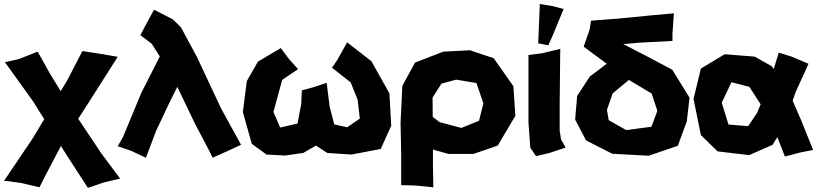

<svg xmlns="http://www.w3.org/2000/svg" viewBox="-29 -752 4019 944"><path d="M156.2 -498 61.5 -460.9 -4.9 -446.3 132.8 -254.9 188.5 -166 132.8 -73.2 -8.8 136.7 74.2 147.5 165 168.9 192.4 114.3 268.6 -30.3 270.5 -34.2 307.6 24.4 403.3 171.9 479.5 145.5 561.5 126 469.7 2.9 355.5 -168 403.3 -242.2 549.8 -472.7 476.6 -485.4 376 -501 301.8 -357.4 269.5 -303.7 219.7 -384.8Z M728.5 -704.1 698.2 -649.4 661.1 -579.1 716.8 -537.1 756.8 -474.6 666 -295.9 575.2 -77.1 549.8 -33.2 617.2 -9.8 688.5 23.4 738.3 -108.4 808.6 -256.8 842.8 -325.2 928.7 -145.5 990.2 -29.3 1016.6 23.4 1084 -6.8 1156.2 -40 1057.6 -219.7 938.5 -473.6 860.4 -618.2 820.3 -657.2Z M1351.6 -515.6 1239.3 -449.2 1184.6 -353.5 1165 -201.2 1209 -44.9 1281.2 7.8 1372.1 12.7 1461.9 0 1524.4 -36.1 1580.1 0 1699.2 7.8 1842.8 -19.5 1894.5 -133.8 1885.7 -293 1796.9 -451.2 1677.7 -543.9 1629.9 -458 1603.5 -418.9 1695.3 -346.7 1729.5 -261.7 1740.2 -168.9 1677.7 -126 1614.3 -140.6 1591.8 -227.5 1577.1 -344.7 1518.6 -325.2 1455.1 -307.6 1452.1 -240.2 1433.6 -144.5 1348.6 -125 1315.4 -201.2 1358.4 -359.4 1436.5 -412.1 1391.6 -461.9Z M2097.7 -272.5 2141.6 -340.8 2213.9 -360.4 2313.5 -343.8 2347.7 -244.1 2326.2 -158.2 2239.3 -123 2132.8 -151.4 2098.6 -176.8ZM1943.4 158.2 2013.7 160.2 2101.6 168.9 2099.6 58.6V-16.6L2176.8 4.9H2298.8L2418 -36.1L2504.9 -182.6L2495.1 -328.1L2398.4 -465.8L2281.2 -504.9L2150.4 -498L2011.7 -444.3L1949.2 -330.1L1940.4 -147.5L1943.4 0Z M2625 -732.4 2621.1 -633.8 2617.2 -539.1 2667 -529.3 2689.5 -580.1 2742.2 -708 2689.5 -721.7ZM2569.3 -481.4V-285.2V-150.4L2578.1 -26.4L2606.4 15.6L2672.9 0L2752 -26.4L2729.5 -66.4L2722.7 -110.4V-244.1L2725.6 -511.7L2636.7 -490.2Z M3063.5 -359.4 3067.4 -356.4 3174.8 -292 3203.1 -207 3173.8 -128.9 3049.8 -112.3 2963.9 -161.1 2955.1 -211.9 2983.4 -293ZM3284.2 -686.5 3166 -675.8 3006.8 -660.2 2877 -650.4 2870.1 -607.4 2840.8 -522.5 2954.1 -438.5 2871.1 -376 2808.6 -280.3 2798.8 -164.1 2852.5 -61.5 2981.4 3.9 3160.2 13.7 3303.7 -35.2 3347.7 -155.3 3361.3 -271.5 3276.4 -409.2 3143.6 -479.5 3035.2 -535.2 3112.3 -542 3277.3 -550.8V-585.9Z M3692.4 -267.6 3710.9 -239.3 3692.4 -195.3 3649.4 -131.8 3552.7 -139.6 3519.5 -247.1 3567.4 -347.7 3655.3 -325.2ZM3799.8 -493.2 3775.4 -413.1 3764.6 -426.8 3681.6 -473.6 3534.2 -485.4 3417 -415 3380.9 -265.6 3417 -87.9 3499 -7.8 3654.3 10.7 3769.5 -40 3793 -78.1 3830.1 17.6 3908.2 -2.9 3968.8 -14.6 3910.2 -160.2 3868.2 -256.8 3881.8 -296.9 3946.3 -438.5 3860.4 -474.6Z"/></svg>

Font: MaokenAssortedSans-TC
Style: Regular
Weight: 500
Version: Version 0.83